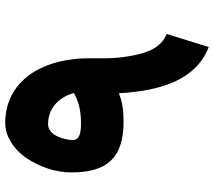

<svg xmlns="http://www.w3.org/2000/svg" viewBox="-62 -697 819 735"><g transform="rotate(-90 347.5 -329.5)"><path d="M179 -461C179 -471 181 -483 184 -494C191 -521 207 -555 240 -555C303 -555 344 -511 359 -456C329 -439 293 -429 246 -429C210 -429 179 -432 179 -461ZM358 -284C367 -122 410 12 535 60L585 -101C539 -119 518 -162 506 -214C498 -249 492 -290 492 -333V-396C492 -498 465 -582 420 -637C382 -684 323 -719 244 -719C226 -719 208 -715 192 -708C158 -693 128 -666 108 -635C80 -592 55 -533 55 -465C55 -328 112 -266 249 -266C295 -266 326 -271 358 -284Z"/></g></svg>

Font: Iranian Sans Web
Style: Bold
Weight: 700
Designer: Hooman Mehr, Hadi Navid in Neviseh Pardaz Co. Ltd. (http://nevisa.com)
Foundry: http://font-store.ir
Version: 5.0.2 build 3/9/1393